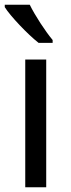

<svg xmlns="http://www.w3.org/2000/svg" viewBox="-21 -786 299 806"><path d="M104 -766H-1V-756C22 -719 95 -642 141 -606H200V-618C169 -655 126 -721 104 -766ZM173 0V-536H85V0Z"/></svg>

Font: Noto Sans Buginese
Style: Regular
Weight: 400
Designer: Monotype Design Team
Foundry: Monotype Imaging Inc.
Version: Version 2.002